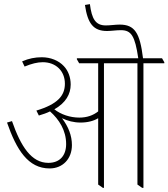

<svg xmlns="http://www.w3.org/2000/svg" viewBox="-20 -904 815 929"><path d="M220 -89C284 -89 328 -136 328 -202C328 -248 311 -291 280 -332C307 -319 337 -311 370 -311C404 -311 434 -319 455 -332V-11L478 5H483V-598H645V-11L668 5H674V-598H775V-603L764 -622H672C657 -745 632 -785 559 -785C538 -785 514 -781 492 -781C442 -781 424 -813 415 -884L391 -880C404 -791 431 -754 498 -754C518 -754 542 -758 565 -758C615 -758 633 -731 649 -622H352V-617L363 -598H455V-365C431 -346 401 -335 364 -335C319 -335 275 -350 243 -375C299 -407 322 -449 322 -495C322 -530 310 -562 289 -584C264 -611 225 -627 182 -627C150 -627 119 -621 87 -607L99 -582C133 -596 161 -603 187 -603C250 -603 294 -561 294 -499C294 -441 259 -400 156 -369L168 -345C188 -351 206 -357 222 -365C266 -326 300 -273 300 -207C300 -151 269 -116 214 -116C132 -116 81 -195 38 -318L14 -311C60 -179 116 -89 220 -89Z"/></svg>

Font: Noto Serif Devanagari Condensed Thin
Style: Regular
Weight: 100
Width: 3
Designer: Universal Thirst, Indian Type Foundry and the Monotype Design Team
Foundry: Monotype Imaging Inc.
Version: Version 2.004